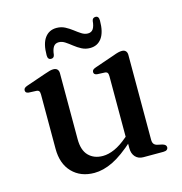

<svg xmlns="http://www.w3.org/2000/svg" viewBox="-99 -737 797 839"><g transform="rotate(-15 299.0 -317.0)"><path d="M401.5 -54.5V-89.5L399 -92.5V-380Q399 -391 395.5 -395.8Q392 -400.5 383.5 -401L349.5 -402.5Q341.5 -403.5 338 -407Q334.5 -410.5 334.5 -416Q334.5 -422 338.5 -426Q342.5 -430 353 -433.5L439 -463Q453.5 -468.5 462.8 -470.8Q472 -473 479.5 -473Q491 -473 497 -466.5Q503 -460 503 -449V-65.5Q503 -52.5 508 -46Q513 -39.5 522.5 -37L545.5 -32Q554 -29.5 558.2 -25.5Q562.5 -21.5 562.5 -15.5Q562.5 -8.5 557.2 -4.2Q552 0 541 0H450.5Q428.5 0 415 -14.5Q401.5 -29 401.5 -54.5ZM89.5 -135V-380Q89.5 -391 86 -395.8Q82.5 -400.5 74 -401L39.5 -402.5Q31.5 -403.5 28.2 -407Q25 -410.5 25 -416Q25 -422 28.8 -426Q32.5 -430 43 -433.5L129 -463Q144.5 -468.5 153.5 -470.8Q162.5 -473 169 -473Q181.5 -473 187.5 -466.5Q193.5 -460 193.5 -449V-150.5Q193.5 -100 217.8 -75.5Q242 -51 282 -51Q307 -51 335.2 -63.5Q363.5 -76 395.5 -103.5L417 -121.5L435 -103.5L413.5 -84.5Q355 -31.5 311 -10.2Q267 11 227 11Q165 11 127.2 -28Q89.5 -67 89.5 -135ZM350 -521Q329.5 -521 312.2 -530Q295 -539 280 -551Q265 -563 251.2 -572Q237.5 -581 223 -581Q207 -581 199 -569Q191 -557 188.5 -533.5Q186 -519.5 173 -519.5Q157.5 -519.5 157.5 -539.5Q157.5 -592 176.8 -618Q196 -644 229.5 -644Q250.5 -644 267.8 -635Q285 -626 299.8 -614.5Q314.5 -603 328.5 -594Q342.5 -585 357 -585Q373 -585 381 -597Q389 -609 391 -632.5Q393.5 -646.5 407 -646.5Q422 -646.5 422 -626Q422 -574 403 -547.5Q384 -521 350 -521Z"/></g></svg>

Font: Fraunces 28pt
Style: Regular
Weight: 400
Version: Version 1.000;[b76b70a41]